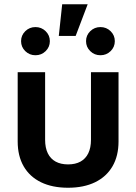

<svg xmlns="http://www.w3.org/2000/svg" viewBox="-20 -883 646 912"><path d="M303.2 8.8Q228.5 8.8 174.8 -17.3Q121.1 -43.5 92.5 -92.8Q64 -142.1 64 -210.9V-540H194.3V-218.8Q194.3 -181.2 207 -155Q219.7 -128.9 244.1 -115.5Q268.6 -102.1 303.2 -102.1Q338.4 -102.1 362.5 -115.5Q386.7 -128.9 399.4 -155Q412.1 -181.2 412.1 -218.8V-540H543V-210.9Q543 -142.1 514.2 -92.8Q485.4 -43.5 431.6 -17.3Q377.9 8.8 303.2 8.8ZM457 -620.6Q428.7 -620.6 408.7 -640.1Q388.7 -659.7 388.7 -687.5Q388.7 -715.3 408.7 -734.9Q428.7 -754.4 457 -754.4Q485.4 -754.4 505.4 -734.9Q525.4 -715.3 525.4 -687.5Q525.4 -659.7 505.4 -640.1Q485.4 -620.6 457 -620.6ZM148.4 -620.6Q120.1 -620.6 100.1 -640.1Q80.1 -659.7 80.1 -687.5Q80.1 -715.3 100.1 -734.9Q120.1 -754.4 148.4 -754.4Q176.8 -754.4 196.8 -734.9Q216.8 -715.3 216.8 -687.5Q216.8 -659.7 196.8 -640.1Q176.8 -620.6 148.4 -620.6ZM259.3 -712.4 275.4 -862.8H396.5L339.4 -712.4Z"/></svg>

Font: V-Inter
Style: SemiBold-600
Weight: 600
Designer: Rasmus Andersson
Foundry: rsms
Version: Version 4.000;git-4146feb